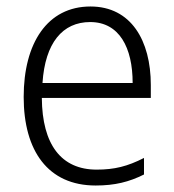

<svg xmlns="http://www.w3.org/2000/svg" viewBox="-20 -562 536 592"><path d="M259 -542C126 -542 53 -429 53 -263C53 -97 128 10 275 10C334 10 378 -1 424 -24V-75C373 -49 333 -39 278 -39C169 -39 110 -116 109 -260H445V-300C445 -437 384 -542 259 -542ZM258 -494C348 -494 389 -415 389 -306H111C119 -430 173 -494 258 -494Z"/></svg>

Font: Noto Sans Malayalam SemiCondensed Light
Style: Regular
Weight: 300
Width: 4
Designer: Jelle Bosma - Monotype Design Team
Foundry: Monotype Imaging Inc.
Version: Version 2.104